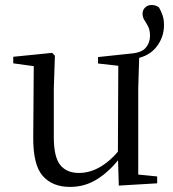

<svg xmlns="http://www.w3.org/2000/svg" viewBox="-20 -735 693 770"><path d="M260.9 14.6Q189.8 14.6 151.1 -29.8Q112.3 -74.2 113.3 -185.8L115.5 -483.7L137.7 -466.6L33.1 -481V-507.3L189.5 -523L200.2 -511.5L195.8 -380.4V-185.1Q195.8 -105.3 221.6 -73.3Q247.4 -41.4 296.3 -41.4Q342.8 -41.4 386.1 -68.1Q429.4 -94.9 464.9 -141.8L488.1 -103H461.7Q423.1 -51.4 372.8 -18.4Q322.5 14.6 260.9 14.6ZM456.4 9.3 452.8 -114.1V-115.5L454.4 -471.2L373.2 -480.3V-506.2L505.2 -520.2Q547.1 -523.4 564.3 -543.2Q581.6 -563.1 581.6 -590.9Q581.6 -614.5 574.1 -628.6Q566.7 -642.7 559.2 -654.2Q551.7 -665.8 551.7 -680.1Q551.7 -694.6 561.9 -704.8Q572.2 -715 587.5 -715Q595.2 -715 602.3 -713Q609.5 -711.1 617.5 -705.5Q626.2 -690.3 632 -673.5Q637.7 -656.7 637.7 -634.4Q637.7 -582.5 603.9 -542.7Q570.1 -503 504.4 -497.2L538.4 -513.9L534.4 -380.4V-35L610.3 -27.4V0.2Z"/></svg>

Font: Noto Serif SC ExtraLight
Style: Regular
Weight: 200
Designer: Ryoko NISHIZUKA 西塚涼子 (kana & ideographs); Frank Grießhammer (Latin, Greek & Cyrillic); Wenlong ZHANG 张文龙 (bopomofo); San
Foundry: Adobe
Version: Version 2.002-H1;hotconv 1.1.0;makeotfexe 2.6.0